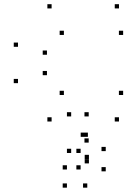

<svg xmlns="http://www.w3.org/2000/svg" viewBox="-20 -564 660 907"><path d="M542.1 10V-10H522.1V10ZM561.7 -115.2V-135.2H541.7V-115.2ZM281.8 -115.2V-135.2H261.8V-115.2ZM201.8 -208.8V-228.8H181.8V-208.8ZM201.8 -305.4V-325.4H181.8V-305.4ZM281.8 -398.9V-418.9H261.8V-398.9ZM561.7 -398.9V-418.9H541.7V-398.9ZM542.1 -524.2V-544.2H522.1V-524.2ZM223.8 -524.2V-544.2H203.8V-524.2ZM65 -342.9V-362.9H45V-342.9ZM65 -171.2V-191.2H45V-171.2ZM223.8 10V-10H203.8V10ZM392.3 322.5V302.5H372.3V322.5ZM479.5 245.4V225.4H459.5V245.4ZM479.5 149.9V129.9H459.5V149.9ZM395.2 82.4V62.4H375.2V82.4ZM381.2 82.4V62.4H361.2V82.4ZM399 109.7V89.7H379V109.7ZM399 -14V-34H379V-14ZM316.2 -14V-34H296.2V-14ZM316.2 158.7V138.7H296.2V158.7ZM360.8 158.7V138.7H340.8V158.7ZM400.1 187.4V167.4H380.1V187.4ZM400.1 207.9V187.9H380.1V207.9ZM360.8 236.7V216.7H340.8V236.7ZM296.2 236.7V216.7H276.2V236.7ZM296.2 322.5V302.5H276.2V322.5Z"/></svg>

Font: Monaspace Krypton Dots Var
Style: Regular
Weight: 400
Designer: Riley Cran and the Lettermatic Team
Version: Version 1.100 (Monaspace Krypton Dots)